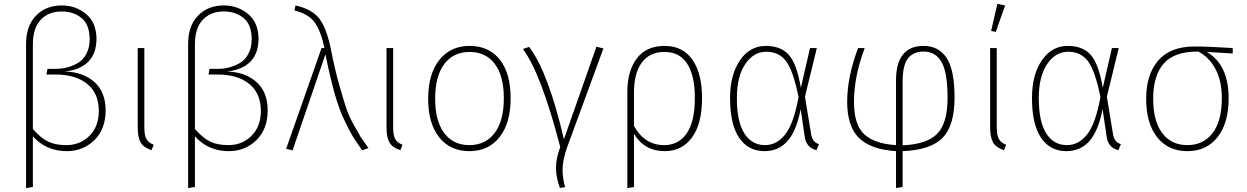

<svg xmlns="http://www.w3.org/2000/svg" viewBox="-20 -767 6412 987"><path d="M321 -21Q392 -21 440 -69Q488 -117 488 -196Q488 -287 428.5 -335.5Q369 -384 264 -384H219L224 -413H266Q295 -413 322 -419.5Q349 -426 377.5 -441.5Q406 -457 423.5 -489.5Q441 -522 441 -567Q440 -641 399 -674.5Q358 -708 297 -708Q230 -708 189.5 -665.5Q149 -623 149 -539V-104Q189 -58 226.5 -39.5Q264 -21 321 -21ZM312 -399Q405 -398 464 -346.5Q523 -295 523 -200Q523 -103 465 -46.5Q407 10 323 10Q218 10 149 -66V194L114 200V-541Q114 -634 165 -686.5Q216 -739 297 -739Q370 -739 422.5 -695Q475 -651 476 -569Q476 -492 433.5 -449.5Q391 -407 312 -399Z M722 -520V-112Q722 -71 733 -52Q744 -33 770 -23L759 5Q719 -8 703.5 -34Q688 -60 688 -111V-520Z M1154 -21Q1225 -21 1273 -69Q1321 -117 1321 -196Q1321 -287 1261.5 -335.5Q1202 -384 1097 -384H1052L1057 -413H1099Q1128 -413 1155 -419.5Q1182 -426 1210.5 -441.5Q1239 -457 1256.5 -489.5Q1274 -522 1274 -567Q1273 -641 1232 -674.5Q1191 -708 1130 -708Q1063 -708 1022.5 -665.5Q982 -623 982 -539V-104Q1022 -58 1059.5 -39.5Q1097 -21 1154 -21ZM1145 -399Q1238 -398 1297 -346.5Q1356 -295 1356 -200Q1356 -103 1298 -46.5Q1240 10 1156 10Q1051 10 982 -66V194L947 200V-541Q947 -634 998 -686.5Q1049 -739 1130 -739Q1203 -739 1255.5 -695Q1308 -651 1309 -569Q1309 -492 1266.5 -449.5Q1224 -407 1145 -399Z M1494 -713 1499 -739Q1585 -720 1622.5 -670Q1660 -620 1682 -509Q1701 -412 1723 -334Q1745 -256 1759 -213.5Q1773 -171 1800 -122.5Q1827 -74 1835 -61.5Q1843 -49 1874 -6L1842 6Q1809 -41 1793.5 -66Q1778 -91 1750 -149.5Q1722 -208 1699 -290.5Q1676 -373 1653 -488L1484 6L1451 -2L1633 -520H1648Q1629 -609 1597 -652.5Q1565 -696 1494 -713Z M2001 -520V-112Q2001 -71 2012 -52Q2023 -33 2049 -23L2038 5Q1998 -8 1982.5 -34Q1967 -60 1967 -111V-520Z M2217 -259Q2217 -145 2263.5 -83Q2310 -21 2393 -21Q2475 -21 2522.5 -83Q2570 -145 2570 -262Q2570 -377 2523.5 -438.5Q2477 -500 2394 -500Q2311 -500 2264 -438Q2217 -376 2217 -259ZM2394 -531Q2493 -531 2549 -461Q2605 -391 2605 -262Q2605 -134 2548 -62Q2491 10 2393 10Q2294 10 2237.5 -61.5Q2181 -133 2181 -259Q2181 -387 2238.5 -459Q2296 -531 2394 -531Z M2668 -515 2700 -526Q2798 -398 2879 -51L3046 -527L3082 -518L2898 -17Q2872 53 2872 107Q2872 149 2885 195L2858 199Q2838 142 2838 96Q2838 48 2860 -11Q2761 -392 2668 -515Z M3394 -21Q3469 -21 3510.5 -82Q3552 -143 3552 -264Q3552 -379 3512.5 -439.5Q3473 -500 3396 -500Q3319 -500 3279 -445Q3239 -390 3239 -291V-120Q3293 -21 3394 -21ZM3397 -531Q3490 -531 3539.5 -460Q3589 -389 3589 -264Q3589 -131 3537.5 -60.5Q3486 10 3397 10Q3293 10 3239 -79V194L3205 200V-295Q3205 -402 3253.5 -466.5Q3302 -531 3397 -531Z M3919 -501Q3854 -501 3811 -437.5Q3768 -374 3768 -263Q3768 -141 3806.5 -81Q3845 -21 3913 -21Q3973 -21 4016.5 -76Q4060 -131 4085 -268Q4058 -402 4021.5 -451.5Q3985 -501 3919 -501ZM3917 -531Q3994 -531 4035 -485Q4076 -439 4097 -316L4144 -520H4179L4118 -270L4150 -75Q4157 -36 4190 -26L4177 5Q4125 -8 4117 -63L4096 -206Q4074 -93 4028 -41.5Q3982 10 3910 10Q3826 10 3779.5 -59Q3733 -128 3733 -263Q3733 -382 3783.5 -456.5Q3834 -531 3917 -531Z M4620 -346V-20Q4744 -25 4797.5 -79Q4851 -133 4851 -264Q4851 -393 4820.5 -447.5Q4790 -502 4728 -502Q4676 -502 4648 -467.5Q4620 -433 4620 -346ZM4887 -264Q4887 -123 4826.5 -59.5Q4766 4 4620 10V194L4586 200V10Q4457 2 4396 -57.5Q4335 -117 4335 -244Q4335 -371 4391 -520H4425Q4370 -373 4370 -244Q4370 -126 4422.5 -77Q4475 -28 4586 -21V-353Q4586 -531 4728 -531Q4805 -531 4846 -469.5Q4887 -408 4887 -264Z M5104 -520V-112Q5104 -71 5115 -52Q5126 -33 5152 -23L5141 5Q5101 -8 5085.5 -34Q5070 -60 5070 -111V-520ZM5147 -739 5099 -603 5075 -608 5107 -747Z M5471 -501Q5406 -501 5363 -437.5Q5320 -374 5320 -263Q5320 -141 5358.5 -81Q5397 -21 5465 -21Q5525 -21 5568.5 -76Q5612 -131 5637 -268Q5610 -402 5573.5 -451.5Q5537 -501 5471 -501ZM5469 -531Q5546 -531 5587 -485Q5628 -439 5649 -316L5696 -520H5731L5670 -270L5702 -75Q5709 -36 5742 -26L5729 5Q5677 -8 5669 -63L5648 -206Q5626 -93 5580 -41.5Q5534 10 5462 10Q5378 10 5331.5 -59Q5285 -128 5285 -263Q5285 -382 5335.5 -456.5Q5386 -531 5469 -531Z M6261 -262Q6261 -351 6228.5 -412Q6196 -473 6140 -502H6139H6136Q6016 -502 5962 -440Q5908 -378 5908 -259Q5908 -145 5954.5 -83Q6001 -21 6084 -21Q6166 -21 6213.5 -83Q6261 -145 6261 -262ZM6317 -492 6184 -500Q6296 -434 6296 -262Q6296 -134 6239 -62Q6182 10 6084 10Q5985 10 5928.5 -61.5Q5872 -133 5872 -259Q5872 -384 5934 -456Q5996 -528 6121 -528Q6191 -528 6317 -520Z"/></svg>

Font: FiraSans
Style: Regular
Weight: 200
Designer: Carrois Corporate & Edenspiekermann AG
Foundry: Carrois Corporate GbR & Edenspiekermann AG
Version: Version 3.106;PS 003.106;hotconv 1.0.70;makeotf.lib2.5.58329